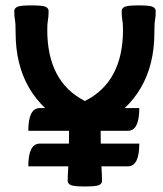

<svg xmlns="http://www.w3.org/2000/svg" viewBox="-20 -674 596 702"><path d="M32.2 -633.8Q32.2 -643.6 43 -648.9Q53.7 -654.3 95.2 -654.3Q136.7 -654.3 147.2 -648.9Q157.7 -643.6 157.7 -633.8Q157.7 -613.3 155.3 -601.1Q152.8 -588.9 152.8 -564.9Q152.8 -374.5 290.5 -304.7Q429.7 -374.5 429.7 -564.9Q429.7 -588.9 427.2 -601.1Q424.8 -613.3 424.8 -633.8Q424.8 -643.6 435.5 -648.9Q446.3 -654.3 487.3 -654.3Q528.3 -654.3 538.8 -648.9Q549.3 -643.6 549.3 -633.8Q549.3 -613.3 546.9 -601.1Q544.4 -588.9 544.4 -554.2Q544.4 -322.3 348.1 -215.8V-187Q348.1 -107.4 350.6 -70.3Q353 -33.2 353 -12.7Q353 -2.9 342.5 2.4Q332 7.8 290.5 7.8Q249 7.8 238.3 2.4Q227.5 -2.9 227.5 -12.7Q227.5 -33.2 230 -70.3Q232.4 -107.4 232.4 -187V-215.8Q37.1 -322.3 37.1 -554.2Q37.1 -588.9 34.7 -601.1Q32.2 -613.3 32.2 -633.8ZM447.8 -195.8H83.5Q83.5 -278.8 125.5 -278.8H489.3Q489.3 -195.8 447.8 -195.8ZM447.8 -65.9H83.5Q83.5 -148.9 125.5 -148.9H489.3Q489.3 -65.9 447.8 -65.9Z"/></svg>

Font: Bainsley
Style: Bold
Weight: 700
Designer: Paul James MIller
Foundry: High-Logic / Made with FontCreator
Version: Version 1.411;March 28, 2021;FontCreator 13.0.0.2683 64-bit